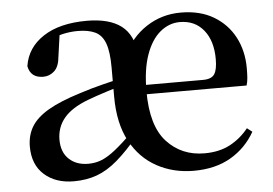

<svg xmlns="http://www.w3.org/2000/svg" viewBox="-44 -602 961 676"><g transform="rotate(-5 436.0 -263.5)"><path d="M191 16Q127 16 87 -19.5Q47 -55 47 -119Q47 -159 65.5 -189.5Q84 -220 126 -244.5Q168 -269 239 -291Q278 -304 326.5 -316Q375 -328 416 -337V-313Q376 -302 335 -289Q294 -276 265 -265Q207 -243 180 -210.5Q153 -178 153 -134Q153 -90 179 -65.5Q205 -41 247 -41Q273 -41 295 -50Q317 -59 344 -80.5Q371 -102 410 -140L427 -123H424Q382 -73 346 -42Q310 -11 273 2.5Q236 16 191 16ZM615 16Q543 16 484.5 -16Q426 -48 392 -111Q358 -174 358 -269V-372Q358 -427 347 -457Q336 -487 312 -498.5Q288 -510 250 -510Q223 -510 195 -503.5Q167 -497 132 -479L186 -505L175 -427Q172 -391 155 -375.5Q138 -360 116 -360Q71 -360 63 -402Q73 -467 131 -505Q189 -543 285 -543Q364 -543 406.5 -511Q449 -479 456 -407L412 -409Q441 -472 495.5 -507.5Q550 -543 617 -543Q685 -543 733 -514.5Q781 -486 806.5 -437.5Q832 -389 832 -328Q832 -309 831 -294.5Q830 -280 826 -267H405V-300H675Q705 -300 715.5 -316Q726 -332 726 -369Q726 -434 695 -472Q664 -510 611 -510Q573 -510 541.5 -484Q510 -458 491.5 -406.5Q473 -355 473 -277Q473 -155 525 -98.5Q577 -42 658 -42Q710 -42 748 -62Q786 -82 814 -117L832 -103Q801 -48 746.5 -16Q692 16 615 16Z"/></g></svg>

Font: Noto Serif TC SemiBold
Style: Regular
Weight: 600
Version: Version 2.002-H1;hotconv 1.1.0;makeotfexe 2.6.0